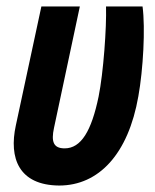

<svg xmlns="http://www.w3.org/2000/svg" viewBox="-20 -565 480 594"><path d="M163 9C286 9 377 -89 408 -267C423 -350 430 -478 421 -545H308C310 -480 300 -340 285 -266C263 -160 231 -106 180 -106C145 -106 138 -127 147 -169L227 -545H108L29 -177C7 -76 38 8 163 9Z"/></svg>

Font: Noto Sans ExtraCondensed
Style: Bold Italic
Weight: 700
Width: 2
Italic angle: -12°
Designer: Monotype Design Team
Foundry: Monotype Imaging Inc.
Version: Version 2.013